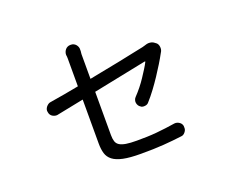

<svg xmlns="http://www.w3.org/2000/svg" viewBox="-126 -983 1452 1213"><g transform="rotate(-20 600.0 -376.5)"><path d="M401 -130V-425L217 -388Q210 -387 201.5 -389Q193 -391 185.5 -395.5Q178 -400 173 -407.5Q168 -415 167 -423L166 -428Q164 -436 166.5 -444.5Q169 -453 174.5 -460Q180 -467 187.5 -472.5Q195 -478 203 -479Q244 -485 304 -496Q350 -505 401 -514V-703Q401 -714 399 -726Q399 -736 402.5 -745Q406 -754 412 -761Q418 -768 426.5 -772Q435 -776 445 -776H450Q459 -776 467.5 -772Q476 -768 482 -761Q488 -754 491.5 -745Q495 -736 494 -726V-716L493 -708Q492 -704 492 -697V-531Q530 -538 568 -546Q638 -559 698 -571.5Q758 -584 803.5 -593.5Q849 -603 869 -607Q877 -610 885 -611.5Q893 -613 900 -616Q910 -619 923.5 -617.5Q937 -616 946 -610L961 -599Q972 -590 974.5 -572Q977 -554 970 -541V-540Q969 -540 969 -539Q968 -537 965 -532Q950 -504 929.5 -470.5Q909 -437 885.5 -401.5Q862 -366 836 -331Q810 -296 782 -265Q774 -255 758 -253Q742 -251 732 -257L730 -259Q721 -264 716 -272.5Q711 -281 709.5 -290Q708 -299 711 -309Q714 -319 721 -326Q743 -349 763 -374Q783 -399 799.5 -424Q816 -449 830.5 -472Q845 -495 854 -513Q855 -514 855 -515Q855 -516 854 -516Q853 -517 851 -517L492 -444V-153Q492 -128 497.5 -110.5Q503 -93 519 -83Q535 -73 562.5 -68.5Q590 -64 634 -64Q670 -64 703 -65Q736 -66 768 -69Q800 -72 831 -76Q862 -80 894 -85Q904 -86 913 -83Q922 -80 929.5 -74Q937 -68 941 -59.5Q945 -51 944 -41V-33Q943 -20 932 -7.5Q921 5 908 6Q877 10 846.5 13Q816 16 783 18.5Q750 21 712.5 22Q675 23 630 23Q557 23 512 13.5Q467 4 442.5 -15Q418 -34 409.5 -62.5Q401 -91 401 -130Z"/></g></svg>

Font: Maple Mono NF CN
Style: Regular
Weight: 400
Monospace: yes
Designer: subframe7536
Version: Version 7.000